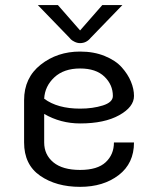

<svg xmlns="http://www.w3.org/2000/svg" viewBox="-20 -720 623 757"><path d="M295.8 -600 383.3 -700H462.5L337.5 -570.8Q320.8 -550 295.8 -550Q285 -550 274.6 -555Q264.2 -560 259.2 -565L254.2 -570.8L129.2 -700H208.3ZM295.8 -516.7Q350 -516.7 392.9 -499.2Q435.8 -481.7 460 -454.6Q484.2 -427.5 496.2 -398.3Q508.3 -369.2 508.3 -341.7Q508.3 -298.3 450 -265.8Q391.7 -233.3 295.8 -233.3Q219.2 -233.3 154.2 -270.8V-158.3Q154.2 -110 190.4 -80Q226.7 -50 295.8 -50Q364.2 -50 396.7 -80.4Q429.2 -110.8 429.2 -158.3H508.3Q508.3 -75.8 447.9 -29.6Q387.5 16.7 295.8 16.7Q201.7 16.7 138.3 -27.1Q75 -70.8 75 -158.3V-325Q75 -413.3 140.4 -465Q205.8 -516.7 295.8 -516.7ZM154.2 -330.8Q206.7 -291.7 295.8 -291.7Q345.8 -291.7 385.4 -304.2Q425 -316.7 425 -341.7Q425 -385.8 391.7 -417.9Q358.3 -450 295.8 -450Q231.7 -450 194.2 -415Q156.7 -380 154.2 -330.8Z"/></svg>

Font: BoonBaan
Style: Regular
Weight: 400
Designer: Sungsit Sawaiwan
Foundry: FontUni
Version: Version 2.0